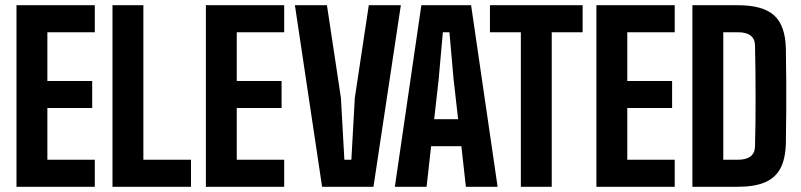

<svg xmlns="http://www.w3.org/2000/svg" viewBox="-20 -716 3069 736"><path d="M43.2 0V-696H343.4V-592.4H161.6V-405.6H333.4V-301.9H161.6V-103.7H343.4V0Z M411.2 0V-696H529.6V-103.7H712.1V0Z M769.2 0V-696H1069.4V-592.4H887.6V-405.6H1059.4V-301.9H887.6V-103.7H1069.4V0Z M1214.7 0 1110.5 -696H1233.3L1286.9 -340.5L1300.1 -103.7H1326.9L1340.1 -340.5L1393.7 -696H1516.6L1411.6 0Z M1493.6 0 1595.2 -696H1785.9L1887.5 0H1765.9L1748.6 -155.5H1632.6L1615.2 0ZM1644.3 -259.1H1736.1L1718.7 -412.5L1702.8 -592.4H1677.6L1661.6 -412.3Z M1976.6 0V-592.4H1858.1V-696H2213.4V-592.4H2095V0Z M2266.2 0V-696H2566.4V-592.4H2384.6V-405.6H2556.4V-301.9H2384.6V-103.7H2566.4V0Z M2634.2 0V-696H2808.9Q2904.4 -696 2947.6 -657Q2990.8 -617.9 2992.5 -528.4Q2993.7 -469.3 2993.9 -408.8Q2994.2 -348.3 2993.9 -287.9Q2993.7 -227.5 2992.5 -168.5Q2991.3 -108.3 2972 -71.3Q2952.7 -34.4 2912.5 -17.2Q2872.4 0 2808.8 0ZM2752.6 -103.7H2808.8Q2840.7 -103.7 2857.2 -116.6Q2873.7 -129.5 2874.2 -154.8Q2875.5 -198.6 2876 -248.2Q2876.4 -297.7 2876.4 -349.2Q2876.4 -400.7 2875.8 -450.1Q2875.2 -499.5 2874.2 -542.3Q2873.7 -567.3 2857 -579.8Q2840.3 -592.4 2808.9 -592.4H2752.6Z"/></svg>

Font: Big Shoulders Display SC Thin
Style: Regular
Weight: 100
Designer: Patric King
Foundry: XO Type Co
Version: Version 2.002